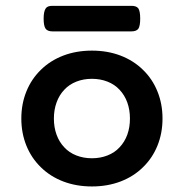

<svg xmlns="http://www.w3.org/2000/svg" viewBox="-20 -638 640 668"><path d="M437 -617.7Q445.8 -617.7 451.4 -615.7Q457 -613.8 460.9 -609.4Q467.8 -599.6 467.8 -573.2Q467.8 -547.9 461.4 -538.1Q454.6 -528.8 437 -528.8H162.6Q145.5 -528.8 138.7 -538.1Q131.8 -547.9 131.8 -573.2Q131.8 -598.6 139.2 -608.9Q142.6 -613.8 148.2 -615.7Q153.8 -617.7 162.6 -617.7ZM122.1 -395Q154.8 -427.2 200.2 -444.6Q245.6 -461.9 299.8 -461.9Q354 -461.9 399.4 -444.6Q444.8 -427.2 477.5 -395Q510.3 -363.3 527.8 -319.8Q545.4 -276.4 545.4 -225.6Q545.4 -174.8 527.8 -131.3Q510.3 -87.9 477.5 -56.2Q444.8 -23.9 399.4 -6.6Q354 10.7 299.8 10.7Q245.6 10.7 200.2 -6.6Q154.8 -23.9 122.1 -56.2Q89.4 -87.9 71.8 -131.3Q54.2 -174.8 54.2 -225.6Q54.2 -276.4 71.8 -319.8Q89.4 -363.3 122.1 -395ZM203.6 -125.5Q220.7 -106.9 245.6 -97.2Q270.5 -87.4 299.8 -87.4Q329.1 -87.4 354 -97.2Q378.9 -106.9 396 -125.5Q413.6 -144 422.9 -169.4Q432.1 -194.8 432.1 -225.6Q432.1 -255.9 422.9 -281.5Q413.6 -307.1 396 -325.7Q378.9 -344.2 354 -354Q329.1 -363.8 299.8 -363.8Q270.5 -363.8 245.6 -354Q220.7 -344.2 203.6 -325.7Q186 -307.1 176.8 -281.5Q167.5 -255.9 167.5 -225.6Q167.5 -194.8 176.8 -169.4Q186 -144 203.6 -125.5Z"/></svg>

Font: Courier Prime SemiBold
Style: Regular
Weight: 600
Designer: Alan Dague-Greene
Foundry: Quote-Unquote Apps
Version: Version 1.202